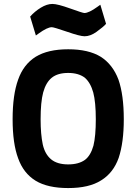

<svg xmlns="http://www.w3.org/2000/svg" viewBox="-20 -942 692 974"><path d="M326 12Q432 12 493 -27Q555 -65 582 -141Q608 -219 608 -337Q608 -460 581 -538Q552 -615 491 -654Q429 -692 326 -692Q223 -692 161 -654Q99 -615 72 -538Q44 -461 44 -337Q44 -214 72 -139Q99 -63 161 -25Q222 12 326 12ZM326 -108Q270 -108 239 -134Q208 -160 197 -209Q186 -261 186 -337Q186 -424 199 -473Q213 -524 243 -548Q273 -572 326 -572Q378 -572 410 -548Q439 -523 453 -473Q466 -424 466 -337Q466 -252 454 -203Q440 -153 411 -131Q379 -108 326 -108ZM409 -758Q438 -758 469 -780Q505 -806 518 -821L489 -918L475 -908Q431 -876 408 -876Q400 -876 336 -899Q272 -922 246 -922Q218 -922 187 -903Q156 -884 133 -858L162 -762L176 -772Q220 -804 243 -804Q253 -804 320 -781Q386 -758 409 -758Z"/></svg>

Font: Online Auction - Bold
Style: Bold
Weight: 500
Designer: Mohamed Mostafa, the designer of Online Auction
Foundry: Kief Type Foundry
Version: ""